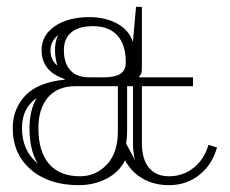

<svg xmlns="http://www.w3.org/2000/svg" viewBox="-20 -522 669 559"><path d="M346.2 -340.8Q346.2 -391.6 321.8 -418.7Q297.4 -445.8 251 -445.8Q209 -445.8 187.5 -427.7Q166 -409.7 166 -376Q166 -337.9 184.8 -317.4Q203.6 -296.9 238.8 -296.9H284.2Q313.5 -296.9 329.8 -306.6Q346.2 -316.4 346.2 -340.8ZM611.8 -92.8Q597.7 -42 560.1 -12.5Q522.5 17.1 472.2 17.1Q428.7 17.1 395.5 -2Q362.3 -21 344.2 -55.2Q326.2 -20 289.6 -1.5Q252.9 17.1 209 17.1Q122.6 17.1 69.8 -28.3Q17.1 -73.7 17.1 -148.9Q17.1 -204.6 53.5 -243.4Q89.8 -282.2 168 -290V-292Q101.1 -314.5 101.1 -376Q101.1 -419.4 139.6 -445.8Q178.2 -472.2 241.2 -472.2Q284.7 -472.2 319.3 -454.3Q354 -436.5 366.2 -401.9H367.2L376 -502H393.1V-325.2Q393.1 -313.5 391.6 -308.8Q390.1 -304.2 384.8 -298.8V-296.9H542V-271H393.1V-105Q393.1 -58.6 413.6 -33.7Q434.1 -8.8 472.2 -8.8Q512.7 -8.8 543.7 -33.4Q574.7 -58.1 586.9 -100.1ZM323.2 -271H199.2Q147.5 -271 119.6 -238.3Q91.8 -205.6 91.8 -148.9Q91.8 -80.6 122.8 -44.7Q153.8 -8.8 212.9 -8.8Q258.8 -8.8 291 -42.7Q323.2 -76.7 323.2 -140.1ZM148.9 -419.9Q127 -400.9 127 -376Q127 -347.2 147 -331.1Q140.1 -354 140.1 -376Q140.1 -400.4 148.9 -419.9ZM350.1 -271V-140.1Q350.1 -121.1 347.2 -104L367.2 -66.9Q372.1 -57.1 373 -56.2Q367.2 -77.6 367.2 -105V-271ZM86.9 -236.8Q43.9 -207.5 43.9 -148.9Q43.9 -84 89.8 -45.9Q65.9 -84.5 65.9 -148.9Q65.9 -201.2 86.9 -236.8Z"/></svg>

Font: FoglihtenNo01
Style: Regular
Weight: 500
Version: Version 0.61